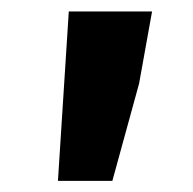

<svg xmlns="http://www.w3.org/2000/svg" viewBox="-20 -706 340 338"><path d="M82 -387.6 101.1 -685.8H247.7L224.9 -559.1L177.8 -387.6Z"/></svg>

Font: Source Sans 3 Variable
Style: Regular
Weight: 200
Designer: Paul D. Hunt
Foundry: Adobe Systems Incorporated
Version: Version 3.026